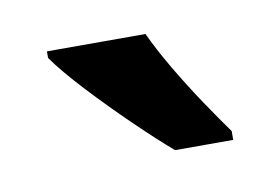

<svg xmlns="http://www.w3.org/2000/svg" viewBox="-35 -814 374 257"><g transform="rotate(-10 152.5 -686.0)"><path d="M174 -766Q184 -744 200.5 -716Q217 -688 234.5 -662Q252 -636 265 -618V-606H186Q166 -623 137 -651Q108 -679 81 -708Q54 -737 40 -757V-766Z"/></g></svg>

Font: Noto Sans Devanagari Condensed SemiBold
Style: Regular
Weight: 600
Width: 3
Designer: Jelle Bosma - Monotype Design Team
Foundry: Monotype Imaging Inc.
Version: Version 2.004; ttfautohint (v1.8.4.7-5d5b)